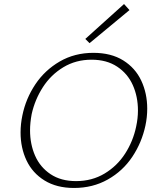

<svg xmlns="http://www.w3.org/2000/svg" viewBox="-20 -926 779 952"><path d="M82 -269Q82 -311 91 -354Q108 -437 155 -507.5Q202 -578 276 -621Q350 -664 443 -664Q531 -664 591 -626.5Q651 -589 680.5 -526Q710 -463 710 -387Q710 -345 701 -303Q683 -219 636 -148.5Q589 -78 514.5 -36Q440 6 347 6Q261 6 201 -31Q141 -68 111.5 -130.5Q82 -193 82 -269ZM655 -298Q664 -339 664 -378Q664 -447 638.5 -504Q613 -561 561 -595.5Q509 -630 434 -630Q356 -630 294 -592.5Q232 -555 192.5 -493.5Q153 -432 137 -360Q129 -317 129 -280Q129 -211 154 -154Q179 -97 230.5 -62.5Q282 -28 357 -28Q436 -28 498.5 -65.5Q561 -103 600.5 -164.5Q640 -226 655 -298ZM403 -733 595 -906 622 -876 424 -712Z"/></svg>

Font: Ysabeau Light
Style: Italic
Weight: 300
Italic angle: -12°
Designer: Christian Thalmann (Catharsis Fonts)
Version: Version 0.003